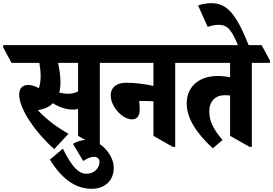

<svg xmlns="http://www.w3.org/2000/svg" viewBox="-88 -909 1707 1200"><path d="M251 23 340 -73C272 -111 202 -162 149 -220C155 -222 161 -223 169 -225C199 -231 224 -245 243 -264C279 -240 327 -224 365 -224C378 -224 390 -225 400 -228V-60L521 9H536V-516H649V-531L597 -627H-68V-613L-16 -516H158C163 -489 166 -460 166 -436C166 -404 162 -378 155 -358C131 -371 109 -378 89 -378C50 -378 32 -355 32 -317C32 -227 136 -78 251 23ZM290 -392C290 -433 284 -475 275 -516H400V-338C382 -328 361 -323 337 -323C318 -323 299 -326 282 -331C287 -350 290 -370 290 -392Z M485 271C568 271 623 219 623 140C623 101 605 62 578 30C546 -8 500 -35 456 -35C426 -35 396 -26 368 -10L432 97C460 80 480 71 499 71C521 71 534 84 534 104C534 144 497 177 453 177C404 177 362 136 305 20L224 89C299 210 384 271 485 271Z M737 -163C769 -163 785 -185 785 -224C785 -243 784 -261 782 -278C784 -278 786 -278 788 -278C821 -278 848 -277 871 -276V-60L992 9H1007V-516H1120V-531L1068 -627H513V-613L565 -516H871V-372C824 -383 755 -392 702 -392C641 -392 604 -363 604 -313C604 -242 677 -163 737 -163Z M1242 18 1303 -34C1244 -103 1220 -153 1220 -212C1220 -276 1257 -314 1317 -314C1330 -314 1340 -313 1350 -312V-60L1472 9H1486V-516H1599V-531L1547 -627H984V-613L1036 -516H1350V-426C1327 -431 1298 -434 1271 -434C1155 -434 1079 -366 1079 -263C1079 -172 1136 -80 1242 18Z M1404 -615H1471C1389 -822 1332 -889 1233 -889C1204 -889 1180 -885 1150 -875L1210 -741C1233 -749 1257 -754 1277 -754C1304 -754 1326 -747 1345 -726C1365 -703 1382 -669 1404 -615Z"/></svg>

Font: Noto Serif Devanagari ExtraCondensed Black
Style: Regular
Weight: 900
Width: 2
Designer: Universal Thirst, Indian Type Foundry and the Monotype Design Team
Foundry: Monotype Imaging Inc.
Version: Version 2.004